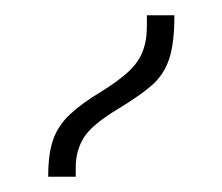

<svg xmlns="http://www.w3.org/2000/svg" viewBox="-20 -834 290 251"><path d="M43 -603Q43 -633 49.5 -651.5Q56 -670 71.5 -684.5Q87 -699 112 -714Q133 -727 146.5 -739Q160 -751 166 -765.5Q172 -780 172 -799V-814H208Q208 -777 201 -756.5Q194 -736 178.5 -722.5Q163 -709 135 -692Q100 -671 89.5 -654Q79 -637 79 -615V-603Z"/></svg>

Font: Noto Sans Armenian ExtraLight
Style: Regular
Weight: 250
Designer: Monotype Design Team
Foundry: Monotype Imaging Inc.
Version: Version 2.007